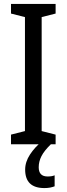

<svg xmlns="http://www.w3.org/2000/svg" viewBox="-20 -734 340 977"><path d="M263 0H36V-49L107 -67V-647L36 -665V-714H263V-665L192 -647V-67L263 -49ZM177 117Q177 164 222 164Q234 164 242.5 162.5Q251 161 258 158V214Q248 218 235 220.5Q222 223 206 223Q108 223 108 129Q108 90 132.5 52.5Q157 15 192 -13L239 0Q205 33 191 60.5Q177 88 177 117Z"/></svg>

Font: Noto Sans Devanagari Condensed
Style: Regular
Weight: 400
Width: 3
Designer: Jelle Bosma - Monotype Design Team
Foundry: Monotype Imaging Inc.
Version: Version 2.004; ttfautohint (v1.8.4.7-5d5b)